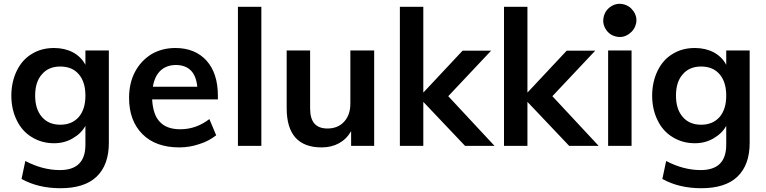

<svg xmlns="http://www.w3.org/2000/svg" viewBox="-20 -772 4054 1016"><path d="M556 -505V-16Q556 101 491 163Q427 224 300 224Q182 224 94 175L114 80Q206 128 297 128Q432 128 432 -6V-106Q410 -66 365 -40Q321 -14 266 -14Q201 -14 149 -46Q97 -77 69 -135Q40 -193 40 -266Q40 -338 69 -398Q98 -457 149 -487Q199 -518 266 -518Q322 -518 366 -495Q410 -471 432 -429V-505ZM299 -112Q361 -112 397 -153Q432 -194 432 -266Q432 -338 397 -379Q362 -420 299 -420Q237 -420 202 -379Q166 -339 166 -266Q166 -194 202 -153Q237 -112 299 -112Z M1133 -246H785Q790 -163 826 -127Q862 -88 934 -88Q1018 -88 1088 -142L1124 -56Q1106 -42 1084 -30Q1062 -18 1036 -10Q984 8 929 8Q804 8 734 -62Q663 -133 663 -254Q663 -332 694 -391Q725 -450 781 -485Q837 -518 908 -518Q1012 -518 1073 -451Q1133 -384 1133 -265ZM911 -428Q862 -428 830 -399Q798 -369 789 -313H1024Q1018 -371 990 -399Q961 -428 911 -428Z M1239 0V-736H1363V0Z M1960 -505V0H1838V-78Q1814 -36 1774 -14Q1734 8 1682 8Q1497 8 1497 -200V-505H1621V-199Q1621 -144 1644 -118Q1667 -92 1713 -92Q1768 -92 1801 -128Q1834 -164 1834 -224V-505Z M2597 0H2441L2220 -233V0H2096V-736H2220V-282L2428 -504H2579L2352 -263Z M3148 0H2992L2771 -233V0H2647V-736H2771V-282L2979 -504H3130L2903 -263Z M3198 0V-505H3322V0ZM3243 -578Q3278 -571 3308 -592Q3338 -613 3346 -648Q3353 -683 3332 -713Q3311 -743 3276 -750Q3241 -757 3211 -736.5Q3181 -716 3174 -680Q3167 -645 3187 -615Q3207 -585 3243 -578Z M3947 -505V-16Q3947 101 3882 163Q3818 224 3691 224Q3573 224 3485 175L3505 80Q3597 128 3688 128Q3823 128 3823 -6V-106Q3801 -66 3756 -40Q3712 -14 3657 -14Q3592 -14 3540 -46Q3488 -77 3460 -135Q3431 -193 3431 -266Q3431 -338 3460 -398Q3489 -457 3540 -487Q3590 -518 3657 -518Q3713 -518 3757 -495Q3801 -471 3823 -429V-505ZM3690 -112Q3752 -112 3788 -153Q3823 -194 3823 -266Q3823 -338 3788 -379Q3753 -420 3690 -420Q3628 -420 3593 -379Q3557 -339 3557 -266Q3557 -194 3593 -153Q3628 -112 3690 -112Z"/></svg>

Font: PRinguin Sans
Style: Bold
Weight: 700
Designer: Vernon Adams
Foundry: Vernon Adams
Version: ""